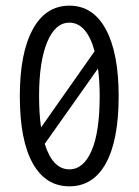

<svg xmlns="http://www.w3.org/2000/svg" viewBox="-20 -647 490 678"><path d="M225 11Q141 11 95.5 -70.5Q50 -152 50 -308Q50 -459 95.5 -543Q141 -627 225 -627Q309 -627 354 -543Q399 -459 399 -308Q399 -152 354 -70.5Q309 11 225 11ZM118 -308Q118 -245 125 -197L314 -466Q301 -515 278.5 -541Q256 -567 225 -567Q175 -567 146.5 -498Q118 -429 118 -308ZM225 -49Q275 -49 303.5 -115Q332 -181 332 -308Q332 -361 326 -405L138 -139Q166 -49 225 -49Z"/></svg>

Font: Inconsolata SemiCondensed
Style: Regular
Weight: 400
Width: 4
Monospace: yes
Designer: Raph Levien, Cyreal, Brenton Simpson
Foundry: Raph Levien, Cyreal, Google
Version: Version 3.000; ttfautohint (v1.8.2.53-6de2)